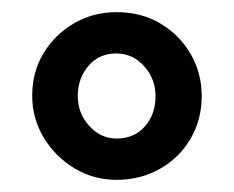

<svg xmlns="http://www.w3.org/2000/svg" viewBox="-20 -603 385 316"><path d="M172 -307Q134 -307 102.5 -326Q71 -345 52 -376.5Q33 -408 33 -445.4Q33 -485 52 -516Q71 -547 102.4 -565Q133.9 -583 171.8 -583Q213 -583 244.5 -564Q276 -545 294 -513.8Q312 -482.5 312 -444.8Q312 -406 293.5 -374.5Q275 -343 243 -325Q211 -307 172 -307ZM172 -375Q201 -375 218.5 -395Q236 -415 236 -444.9Q236 -473 217.3 -494Q198.6 -515 171.2 -515Q143 -515 125.5 -494.5Q108 -474 108 -445Q108 -416.6 126.9 -395.8Q145.7 -375 172 -375Z"/></svg>

Font: Rasa
Style: Regular
Weight: 400
Designer: Anna Giedrys (Yrsa+Rasa design), David Brezina (Yrsa art-direction, Rasa art-direction, design)
Foundry: Rosetta Type Foundry
Version: Version 2.004